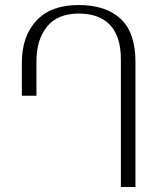

<svg xmlns="http://www.w3.org/2000/svg" viewBox="-20 -744 665 764"><path d="M461 0V-507Q461 -599 418 -644.5Q375 -690 294 -690Q209 -690 167 -638Q125 -586 125 -500V-363H67V-495Q67 -599 124.5 -661.5Q182 -724 293 -724Q401 -724 460 -669Q519 -614 519 -498V0Z"/></svg>

Font: Noto Serif Georgian Light
Style: Regular
Weight: 300
Designer: Monotype Design team
Foundry: Monotype Imaging Inc.
Version: Version 1.000